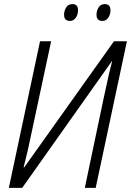

<svg xmlns="http://www.w3.org/2000/svg" viewBox="-20 -915 638 935"><path d="M360 -865Q360 -895 333 -895Q312 -895 302 -878.5Q292 -862 292 -843Q292 -813 321 -813Q338 -813 349 -828.5Q360 -844 360 -865ZM518 -865Q518 -895 490 -895Q470 -895 460 -878.5Q450 -862 450 -843Q450 -813 479 -813Q496 -813 507 -828.5Q518 -844 518 -865ZM88 0 524 -616H526Q516 -579 505.5 -531.5Q495 -484 484 -433L393 0H446L598 -714H535L98 -100H95Q105 -138 115 -181.5Q125 -225 134 -270L229 -714H175L23 0Z"/></svg>

Font: Noto Sans UI SemiCondensed Light
Style: Italic
Weight: 300
Width: 4
Designer: Monotype Design Team
Foundry: Monotype Imaging Inc.
Version: 1.001